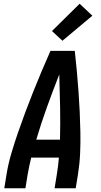

<svg xmlns="http://www.w3.org/2000/svg" viewBox="-20 -1007 540 1027"><path d="M3 0 15 -74Q24 -130 40.5 -186Q57 -242 76 -297Q95 -352 115.5 -407Q136 -462 158 -517Q180 -572 203 -626.5Q226 -681 250 -735H380Q386 -681 391 -626.5Q396 -572 400 -517Q404 -462 406.5 -407Q409 -352 410 -297Q411 -242 408.5 -186Q406 -130 397 -74L385 0H272L284 -74Q288 -96 290.5 -118.5Q293 -141 295 -164H147Q141 -141 136.5 -118.5Q132 -96 128 -74L116 0ZM174 -260H301Q303 -348 301.5 -435Q300 -522 297 -609Q263 -522 231.5 -435Q200 -348 174 -260ZM314 -789 258 -841 406 -987 474 -923Z"/></svg>

Font: Iosevka Term Curly Oblique
Style: Bold
Weight: 700
Italic angle: -9°
Designer: Belleve Invis
Foundry: Belleve Invis
Version: Version 32.3.0